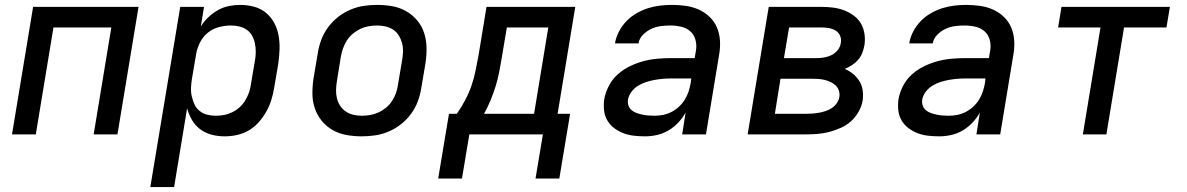

<svg xmlns="http://www.w3.org/2000/svg" viewBox="-20 -548 4840 783"><path d="M29 0 115 -520H545L459 0H362L434 -436H198L126 0Z M593 215 715 -520H812L799 -440Q812 -461 830 -478Q848 -495 869.5 -507Q891 -519 914 -523.5Q937 -528 960 -528Q989 -528 1016.5 -520.5Q1044 -513 1064.5 -496Q1085 -479 1098 -455Q1111 -431 1116 -403.5Q1121 -376 1120 -347Q1119 -318 1115 -289L1098 -189Q1094 -165 1086.5 -140.5Q1079 -116 1066 -93Q1053 -70 1035.5 -50Q1018 -30 995 -16.5Q972 -3 946.5 2.5Q921 8 897 8Q869 8 843.5 1.5Q818 -5 797 -20.5Q776 -36 763 -58.5Q750 -81 743 -106L690 215ZM859 -76Q876 -76 893 -79Q910 -82 926.5 -90Q943 -98 956.5 -110Q970 -122 979.5 -137.5Q989 -153 995 -169.5Q1001 -186 1003 -203L1020 -303Q1023 -320 1023 -337.5Q1023 -355 1019.5 -371.5Q1016 -388 1008 -402.5Q1000 -417 986.5 -426.5Q973 -436 956 -440Q939 -444 922 -444Q898 -444 873 -437.5Q848 -431 828 -415Q808 -399 796 -375.5Q784 -352 780 -328L763 -228Q760 -210 759 -191.5Q758 -173 762 -155.5Q766 -138 773 -122.5Q780 -107 793.5 -96Q807 -85 824 -80.5Q841 -76 859 -76Z M1455 8Q1423 8 1392.5 2.5Q1362 -3 1336 -18Q1310 -33 1291.5 -56Q1273 -79 1263.5 -107.5Q1254 -136 1254 -167.5Q1254 -199 1259 -231L1276 -331Q1280 -358 1290 -385Q1300 -412 1317.5 -436Q1335 -460 1358.5 -478.5Q1382 -497 1409 -508.5Q1436 -520 1463.5 -524Q1491 -528 1518 -528Q1550 -528 1580.5 -522.5Q1611 -517 1637 -502Q1663 -487 1682 -464Q1701 -441 1710 -412.5Q1719 -384 1719.5 -352.5Q1720 -321 1715 -289L1698 -189Q1694 -162 1684 -135Q1674 -108 1656.5 -84Q1639 -60 1615.5 -41.5Q1592 -23 1565 -11.5Q1538 0 1510 4Q1482 8 1455 8ZM1455 -76Q1472 -76 1489.5 -79Q1507 -82 1523.5 -89.5Q1540 -97 1554.5 -109Q1569 -121 1579 -136.5Q1589 -152 1595 -169Q1601 -186 1603 -203L1620 -303Q1623 -321 1623.5 -338.5Q1624 -356 1619.5 -372.5Q1615 -389 1606.5 -403Q1598 -417 1584 -426.5Q1570 -436 1553 -440Q1536 -444 1518 -444Q1501 -444 1483.5 -441Q1466 -438 1450 -430.5Q1434 -423 1419.5 -411Q1405 -399 1395 -383.5Q1385 -368 1379 -351Q1373 -334 1370 -317L1354 -217Q1351 -199 1350.5 -181.5Q1350 -164 1354 -147.5Q1358 -131 1367 -117Q1376 -103 1390 -93.5Q1404 -84 1420.5 -80Q1437 -76 1455 -76Z M1864 180H1767L1811 -84H1843Q1862 -111 1877.5 -140.5Q1893 -170 1903.5 -201Q1914 -232 1920 -263Q1926 -294 1932 -325L1964 -520H2326L2254 -84H2305L2261 180H2164L2194 0H1894ZM2158 -84 2216 -436H2047L2026 -311Q2021 -282 2015.5 -253Q2010 -224 2001 -195.5Q1992 -167 1980.5 -139Q1969 -111 1954 -84Z M2611 8Q2588 8 2565.5 5.5Q2543 3 2523 -4.5Q2503 -12 2485.5 -25Q2468 -38 2457 -56.5Q2446 -75 2443.5 -97.5Q2441 -120 2444 -143Q2449 -171 2463 -198Q2477 -225 2499.5 -245Q2522 -265 2549 -278Q2576 -291 2604 -298.5Q2632 -306 2660.5 -308.5Q2689 -311 2716 -311H2813L2818 -341Q2822 -363 2816.5 -384.5Q2811 -406 2795.5 -420Q2780 -434 2758 -439Q2736 -444 2713 -444Q2694 -444 2674.5 -441.5Q2655 -439 2636.5 -430.5Q2618 -422 2602.5 -406.5Q2587 -391 2584 -371H2488Q2492 -396 2504 -419Q2516 -442 2534 -461Q2552 -480 2575.5 -493.5Q2599 -507 2622.5 -514.5Q2646 -522 2671 -525Q2696 -528 2720 -528Q2749 -528 2777 -524Q2805 -520 2829.5 -509Q2854 -498 2873.5 -479.5Q2893 -461 2903.5 -436.5Q2914 -412 2916 -384Q2918 -356 2913 -327L2859 0H2762L2776 -89Q2764 -67 2746 -48Q2728 -29 2706 -16Q2684 -3 2659.5 2.5Q2635 8 2611 8ZM2649 -76Q2667 -76 2684.5 -79.5Q2702 -83 2718.5 -91.5Q2735 -100 2749.5 -113.5Q2764 -127 2773.5 -143Q2783 -159 2788.5 -176Q2794 -193 2797 -211L2799 -228H2716Q2699 -228 2682.5 -226.5Q2666 -225 2649 -222Q2632 -219 2615 -213.5Q2598 -208 2582.5 -198.5Q2567 -189 2555.5 -174Q2544 -159 2541 -142Q2539 -129 2543 -117.5Q2547 -106 2556 -98.5Q2565 -91 2576.5 -87Q2588 -83 2600 -80.5Q2612 -78 2624.5 -77Q2637 -76 2649 -76Z M3029 0 3115 -520H3330Q3354 -520 3377.5 -517Q3401 -514 3422 -506Q3443 -498 3461.5 -484.5Q3480 -471 3491 -452Q3502 -433 3505.5 -409.5Q3509 -386 3505 -362Q3502 -346 3496 -331Q3490 -316 3479 -303.5Q3468 -291 3454 -282Q3440 -273 3425 -267Q3444 -259 3459 -246.5Q3474 -234 3484.5 -217.5Q3495 -201 3498 -180Q3501 -159 3498 -138Q3494 -115 3481.5 -92.5Q3469 -70 3450.5 -53.5Q3432 -37 3408.5 -26.5Q3385 -16 3362 -10Q3339 -4 3315.5 -2Q3292 0 3269 0ZM3177 -311H3309Q3325 -311 3340.5 -313.5Q3356 -316 3370.5 -323Q3385 -330 3396 -343.5Q3407 -357 3409 -373Q3412 -388 3406 -402Q3400 -416 3387.5 -423.5Q3375 -431 3360 -433.5Q3345 -436 3330 -436H3198ZM3140 -84H3269Q3282 -84 3295 -85Q3308 -86 3321.5 -88.5Q3335 -91 3348 -95.5Q3361 -100 3373 -108Q3385 -116 3393 -128Q3401 -140 3403 -153Q3405 -166 3401 -178.5Q3397 -191 3388 -199.5Q3379 -208 3367.5 -213.5Q3356 -219 3343.5 -222Q3331 -225 3317.5 -226Q3304 -227 3291 -227H3163Z M3811 8Q3788 8 3765.5 5.5Q3743 3 3723 -4.5Q3703 -12 3685.5 -25Q3668 -38 3657 -56.5Q3646 -75 3643.5 -97.5Q3641 -120 3644 -143Q3649 -171 3663 -198Q3677 -225 3699.5 -245Q3722 -265 3749 -278Q3776 -291 3804 -298.5Q3832 -306 3860.5 -308.5Q3889 -311 3916 -311H4013L4018 -341Q4022 -363 4016.5 -384.5Q4011 -406 3995.5 -420Q3980 -434 3958 -439Q3936 -444 3913 -444Q3894 -444 3874.5 -441.5Q3855 -439 3836.5 -430.5Q3818 -422 3802.5 -406.5Q3787 -391 3784 -371H3688Q3692 -396 3704 -419Q3716 -442 3734 -461Q3752 -480 3775.5 -493.5Q3799 -507 3822.5 -514.5Q3846 -522 3871 -525Q3896 -528 3920 -528Q3949 -528 3977 -524Q4005 -520 4029.5 -509Q4054 -498 4073.5 -479.5Q4093 -461 4103.5 -436.5Q4114 -412 4116 -384Q4118 -356 4113 -327L4059 0H3962L3976 -89Q3964 -67 3946 -48Q3928 -29 3906 -16Q3884 -3 3859.5 2.5Q3835 8 3811 8ZM3849 -76Q3867 -76 3884.5 -79.5Q3902 -83 3918.5 -91.5Q3935 -100 3949.5 -113.5Q3964 -127 3973.5 -143Q3983 -159 3988.5 -176Q3994 -193 3997 -211L3999 -228H3916Q3899 -228 3882.5 -226.5Q3866 -225 3849 -222Q3832 -219 3815 -213.5Q3798 -208 3782.5 -198.5Q3767 -189 3755.5 -174Q3744 -159 3741 -142Q3739 -129 3743 -117.5Q3747 -106 3756 -98.5Q3765 -91 3776.5 -87Q3788 -83 3800 -80.5Q3812 -78 3824.5 -77Q3837 -76 3849 -76Z M4396 0 4468 -436H4295L4309 -520H4751L4737 -436H4564L4492 0Z"/></svg>

Font: Iosevka Aile Medium Oblique
Style: Regular
Weight: 500
Italic angle: -9°
Designer: Belleve Invis
Foundry: Belleve Invis
Version: Version 31.1.0; ttfautohint (v1.8.4)